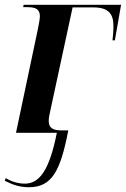

<svg xmlns="http://www.w3.org/2000/svg" viewBox="-37 -556 527 804"><path d="M84 228C180 228 216 161 249 -10H221C189 -10 167 -17 167 -50C167 -59 168 -67 171 -80L267 -525H354C416 -525 438 -499 438 -448C438 -422 436 -404 434 -387H444L470 -536H62L60 -526H78C113 -526 130 -517 130 -488C130 -478 126 -456 122 -436L30 0H201C170 157 128 213 67 213C35 213 7 202 -13 190L-17 201C17 218 45 228 84 228Z"/></svg>

Font: Noto Serif Display SemiCondensed SemiBold
Style: Italic
Weight: 600
Width: 4
Italic angle: -12°
Designer: Monotype Design Team
Foundry: Monotype Imaging Inc.
Version: Version 2.009